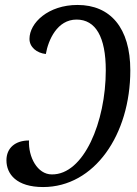

<svg xmlns="http://www.w3.org/2000/svg" viewBox="-20 -745 551 775"><path d="M154 10C361 10 506 -201 506 -461C506 -633 425 -725 293 -725C175 -725 99 -653 99 -588C99 -555 128 -531 165 -527C175 -584 211 -666 289 -666C366 -666 407 -596 407 -461C407 -253 318 -39 189 -41C131 -41 94 -111 97 -178C42 -178 6 -148 6 -98C6 -42 47 10 154 10Z"/></svg>

Font: Noto Serif ExtraCondensed
Style: Italic
Weight: 400
Width: 2
Italic angle: -12°
Designer: Monotype Design Team
Foundry: Monotype Imaging Inc.
Version: Version 2.014